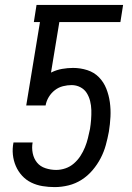

<svg xmlns="http://www.w3.org/2000/svg" viewBox="-20 -755 540 783"><path d="M203 8Q178 8 153.5 4Q129 0 107.5 -10.5Q86 -21 70 -38.5Q54 -56 44.5 -78Q35 -100 32.5 -124.5Q30 -149 35 -174H113Q109 -152 113.5 -130Q118 -108 131 -92Q144 -76 165.5 -69Q187 -62 209 -62Q228 -62 247 -68.5Q266 -75 281.5 -88.5Q297 -102 308 -119Q319 -136 326.5 -154.5Q334 -173 338.5 -191.5Q343 -210 347 -229Q350 -248 351.5 -267.5Q353 -287 352.5 -306Q352 -325 347.5 -343Q343 -361 333.5 -376Q324 -391 307.5 -399.5Q291 -408 272 -408Q255 -408 237 -403.5Q219 -399 204 -387.5Q189 -376 179 -359.5Q169 -343 166 -325H87L143 -665H118L129 -735H482L471 -665H222L188 -459Q210 -470 233 -474Q256 -478 278 -478Q308 -478 336 -469Q364 -460 383.5 -440Q403 -420 413.5 -393.5Q424 -367 428 -338Q432 -309 430.5 -279Q429 -249 424 -218Q419 -191 411.5 -163.5Q404 -136 390.5 -110Q377 -84 357.5 -61Q338 -38 313 -22Q288 -6 259.5 1Q231 8 203 8Z"/></svg>

Font: Iosevka Term Curly
Style: Italic
Weight: 400
Italic angle: -9°
Designer: Belleve Invis
Foundry: Belleve Invis
Version: Version 32.3.0